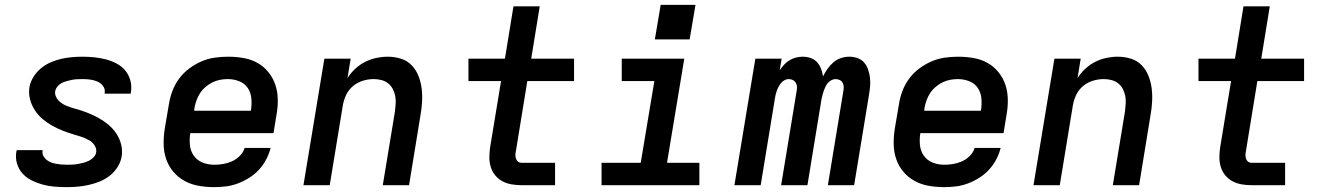

<svg xmlns="http://www.w3.org/2000/svg" viewBox="-20 -761 5440 789"><path d="M255 8Q229 8 204 6Q179 4 155.5 -2.5Q132 -9 110.5 -19.5Q89 -30 73 -47.5Q57 -65 50 -88.5Q43 -112 47 -137Q48 -139 48 -140.5Q48 -142 49 -144H156Q155 -143 155 -142.5Q155 -142 155 -142Q153 -130 158 -120.5Q163 -111 171 -104.5Q179 -98 189 -94Q199 -90 210 -88Q221 -86 232 -85Q243 -84 255 -84Q266 -84 277 -84.5Q288 -85 299.5 -87Q311 -89 322.5 -92Q334 -95 344.5 -100Q355 -105 364 -114Q373 -123 375 -134Q377 -145 373 -155Q369 -165 362 -172.5Q355 -180 346 -185Q337 -190 327.5 -194Q318 -198 308 -201Q298 -204 288 -207Q264 -214 240.5 -223Q217 -232 195.5 -244Q174 -256 155.5 -271.5Q137 -287 123.5 -307.5Q110 -328 103.5 -352.5Q97 -377 101 -403Q105 -425 117.5 -445Q130 -465 148 -480Q166 -495 187.5 -504.5Q209 -514 231 -519Q253 -524 275 -526Q297 -528 319 -528Q344 -528 368 -525.5Q392 -523 415 -517Q438 -511 459 -500Q480 -489 494.5 -471.5Q509 -454 515.5 -431Q522 -408 518 -383Q518 -381 517.5 -379.5Q517 -378 517 -376H410Q410 -377 410 -377.5Q410 -378 410 -378Q413 -395 403.5 -407.5Q394 -420 380 -426Q366 -432 350.5 -434Q335 -436 319 -436Q308 -436 297.5 -435.5Q287 -435 276.5 -433Q266 -431 255 -428Q244 -425 234 -420Q224 -415 216.5 -406Q209 -397 207 -387Q205 -376 209 -366Q213 -356 220 -348.5Q227 -341 235.5 -335.5Q244 -330 253.5 -326Q263 -322 273 -319Q283 -316 293 -313H294Q318 -306 341 -297Q364 -288 385.5 -276Q407 -264 425.5 -248.5Q444 -233 457.5 -213Q471 -193 477.5 -168.5Q484 -144 480 -118Q476 -95 463 -74.5Q450 -54 431 -39Q412 -24 389.5 -15Q367 -6 344.5 -1Q322 4 299.5 6Q277 8 255 8Z M860 8Q827 8 796 2.5Q765 -3 738.5 -17.5Q712 -32 692.5 -55Q673 -78 663 -107Q653 -136 652.5 -168Q652 -200 657 -232L674 -332Q678 -359 688 -386Q698 -413 715.5 -437Q733 -461 757 -479Q781 -497 807.5 -508.5Q834 -520 862 -524Q890 -528 917 -528Q950 -528 981 -522.5Q1012 -517 1038 -502.5Q1064 -488 1083 -464.5Q1102 -441 1111.5 -412.5Q1121 -384 1121.5 -352Q1122 -320 1116 -288L1104 -214H762Q758 -189 760.5 -164.5Q763 -140 776.5 -121Q790 -102 812.5 -93Q835 -84 860 -84Q878 -84 896.5 -87Q915 -90 933 -98Q951 -106 965.5 -120.5Q980 -135 985 -153H1092Q1086 -129 1074 -106Q1062 -83 1044 -63.5Q1026 -44 1003.5 -30Q981 -16 957 -7Q933 2 908.5 5Q884 8 860 8ZM778 -306H1011Q1015 -331 1013 -355.5Q1011 -380 998.5 -399Q986 -418 963.5 -427Q941 -436 916 -436Q901 -436 884.5 -433Q868 -430 853 -422.5Q838 -415 824.5 -403.5Q811 -392 802 -378Q793 -364 787.5 -348.5Q782 -333 779 -317Z M1227 0 1313 -520H1421L1408 -440Q1421 -461 1440 -478.5Q1459 -496 1481 -507Q1503 -518 1526.5 -523Q1550 -528 1573 -528Q1601 -528 1627 -520Q1653 -512 1671 -493.5Q1689 -475 1699 -450.5Q1709 -426 1712.5 -399Q1716 -372 1714.5 -344Q1713 -316 1708 -288L1661 0H1553L1603 -303Q1605 -319 1606 -335.5Q1607 -352 1604 -367Q1601 -382 1594 -395.5Q1587 -409 1575 -418.5Q1563 -428 1547.5 -432Q1532 -436 1516 -436Q1494 -436 1472 -429.5Q1450 -423 1431.5 -408Q1413 -393 1403 -372Q1393 -351 1389 -329L1335 0Z M2123 0Q2102 0 2082 -3.5Q2062 -7 2045 -16Q2028 -25 2015.5 -40Q2003 -55 1997 -74Q1991 -93 1991 -113.5Q1991 -134 1994 -155L2039 -428H1905V-520H2055L2090 -735H2198L2163 -520H2339V-428H2147L2100 -140Q2098 -132 2098 -124Q2098 -116 2100.5 -108.5Q2103 -101 2109 -96.5Q2115 -92 2123 -92H2261V0Z M2452 0V-92H2613L2669 -428H2535V-520H2792L2721 -92H2854V0ZM2671 -599 2695 -741H2838L2814 -599Z M2998 0 3084 -520H3192L3184 -472Q3192 -484 3202 -495Q3212 -506 3224.5 -513.5Q3237 -521 3251 -524.5Q3265 -528 3278 -528Q3296 -528 3311.5 -522.5Q3327 -517 3337.5 -505.5Q3348 -494 3354 -478.5Q3360 -463 3362 -447Q3370 -463 3380.5 -478Q3391 -493 3405 -505Q3419 -517 3436 -522.5Q3453 -528 3470 -528Q3471 -528 3471 -528Q3471 -528 3471 -528Q3488 -528 3504.5 -522Q3521 -516 3531.5 -503.5Q3542 -491 3547.5 -475Q3553 -459 3555 -442Q3557 -425 3555.5 -407Q3554 -389 3551 -371L3490 0H3382L3446 -389Q3448 -398 3447 -406.5Q3446 -415 3442 -422Q3438 -429 3430 -432.5Q3422 -436 3413 -436Q3405 -436 3396.5 -431.5Q3388 -427 3382 -420Q3376 -413 3372 -404.5Q3368 -396 3365 -387.5Q3362 -379 3360 -370.5Q3358 -362 3356 -354L3298 0H3190L3254 -389Q3256 -398 3255 -406.5Q3254 -415 3249.5 -422Q3245 -429 3237.5 -432.5Q3230 -436 3221 -436Q3212 -436 3204 -431.5Q3196 -427 3190 -420Q3184 -413 3179.5 -404.5Q3175 -396 3172 -387.5Q3169 -379 3167 -370.5Q3165 -362 3164 -354L3106 0Z M3860 8Q3827 8 3796 2.5Q3765 -3 3738.5 -17.5Q3712 -32 3692.5 -55Q3673 -78 3663 -107Q3653 -136 3652.5 -168Q3652 -200 3657 -232L3674 -332Q3678 -359 3688 -386Q3698 -413 3715.5 -437Q3733 -461 3757 -479Q3781 -497 3807.5 -508.5Q3834 -520 3862 -524Q3890 -528 3917 -528Q3950 -528 3981 -522.5Q4012 -517 4038 -502.5Q4064 -488 4083 -464.5Q4102 -441 4111.5 -412.5Q4121 -384 4121.5 -352Q4122 -320 4116 -288L4104 -214H3762Q3758 -189 3760.5 -164.5Q3763 -140 3776.5 -121Q3790 -102 3812.5 -93Q3835 -84 3860 -84Q3878 -84 3896.5 -87Q3915 -90 3933 -98Q3951 -106 3965.5 -120.5Q3980 -135 3985 -153H4092Q4086 -129 4074 -106Q4062 -83 4044 -63.5Q4026 -44 4003.5 -30Q3981 -16 3957 -7Q3933 2 3908.5 5Q3884 8 3860 8ZM3778 -306H4011Q4015 -331 4013 -355.5Q4011 -380 3998.5 -399Q3986 -418 3963.5 -427Q3941 -436 3916 -436Q3901 -436 3884.5 -433Q3868 -430 3853 -422.5Q3838 -415 3824.5 -403.5Q3811 -392 3802 -378Q3793 -364 3787.5 -348.5Q3782 -333 3779 -317Z M4227 0 4313 -520H4421L4408 -440Q4421 -461 4440 -478.5Q4459 -496 4481 -507Q4503 -518 4526.5 -523Q4550 -528 4573 -528Q4601 -528 4627 -520Q4653 -512 4671 -493.5Q4689 -475 4699 -450.5Q4709 -426 4712.5 -399Q4716 -372 4714.5 -344Q4713 -316 4708 -288L4661 0H4553L4603 -303Q4605 -319 4606 -335.5Q4607 -352 4604 -367Q4601 -382 4594 -395.5Q4587 -409 4575 -418.5Q4563 -428 4547.5 -432Q4532 -436 4516 -436Q4494 -436 4472 -429.5Q4450 -423 4431.5 -408Q4413 -393 4403 -372Q4393 -351 4389 -329L4335 0Z M5123 0Q5102 0 5082 -3.5Q5062 -7 5045 -16Q5028 -25 5015.5 -40Q5003 -55 4997 -74Q4991 -93 4991 -113.5Q4991 -134 4994 -155L5039 -428H4905V-520H5055L5090 -735H5198L5163 -520H5339V-428H5147L5100 -140Q5098 -132 5098 -124Q5098 -116 5100.5 -108.5Q5103 -101 5109 -96.5Q5115 -92 5123 -92H5261V0Z"/></svg>

Font: Iosevka SS04 SmBd Ex Obl
Style: Regular
Weight: 600
Width: 7
Italic angle: -9°
Monospace: yes
Designer: Belleve Invis
Foundry: Belleve Invis
Version: Version 19.0.0; ttfautohint (v1.8.4)